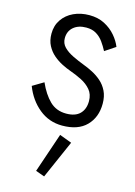

<svg xmlns="http://www.w3.org/2000/svg" viewBox="-152 -787 853 1215"><g transform="rotate(15 274.0 -180.0)"><path d="M112 -226Q144 -154 187 -112Q230 -70 295 -70Q355 -70 385 -100.5Q415 -131 415 -183Q415 -228 390.5 -257Q366 -286 328.5 -305Q291 -324 251 -338Q225 -347 194.5 -362.5Q164 -378 137 -401Q110 -424 92.5 -457Q75 -490 75 -535Q75 -588 102 -627.5Q129 -667 175 -688.5Q221 -710 278 -710Q335 -710 378 -687.5Q421 -665 450.5 -630.5Q480 -596 494 -560L425 -514Q410 -543 391 -569.5Q372 -596 345 -612.5Q318 -629 279 -629Q227 -629 195.5 -602Q164 -575 164 -529Q164 -495 187 -471.5Q210 -448 247 -430Q284 -412 326 -396Q353 -386 384 -370Q415 -354 442 -330.5Q469 -307 486 -272.5Q503 -238 503 -190Q503 -101 448.5 -45.5Q394 10 290 10Q204 10 138.5 -43.5Q73 -97 40 -183ZM294 70 374 100 264 350 206 329Z"/></g></svg>

Font: Von Book
Style: Regular
Weight: 400
Version: Version 4.000; ttfautohint (v1.8.4.7-5d5b)